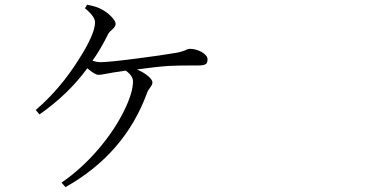

<svg xmlns="http://www.w3.org/2000/svg" viewBox="-20 -762 1540 800"><path d="M252.9 17.6 236.3 -1Q320.3 -58.6 392.6 -143.6Q457 -219.7 496.1 -298.8Q534.2 -375 534.2 -422.9Q534.2 -446.3 503.9 -467.8Q492.2 -465.8 472.7 -462.9Q458 -460.9 452.1 -460Q443.4 -459 424.8 -455.1Q400.4 -450.2 390.6 -450.2Q375 -450.2 343.8 -477.5Q264.6 -369.1 144.5 -285.2L128.9 -303.7Q229.5 -389.6 306.6 -511.7Q376 -620.1 376 -668.9Q376 -693.4 334 -727.5L342.8 -742.2Q381.8 -735.4 404.3 -722.7Q424.8 -711.9 442.4 -694.3Q461.9 -674.8 461.9 -662.1Q461.9 -652.3 448.2 -639.6Q436.5 -629.9 431.6 -622.1Q399.4 -556.6 365.2 -508.8Q384.8 -502.9 398.4 -502.9Q432.6 -502.9 553.7 -518.6Q658.2 -532.2 708 -541Q730.5 -543.9 752 -552.7Q763.7 -558.6 770.5 -558.6Q794.9 -558.6 819.3 -545.9Q844.7 -531.2 844.7 -514.6Q844.7 -501 838.9 -496.1Q831.1 -489.3 808.6 -489.3Q803.7 -489.3 792 -489.3Q717.8 -489.3 683.6 -487.3Q635.7 -484.4 550.8 -472.7Q578.1 -460.9 596.7 -445.3Q615.2 -429.7 615.2 -418Q615.2 -409.2 605.5 -397Q595.7 -384.8 592.8 -375Q500 -121.1 252.9 17.6Z"/></svg>

Font: Bpmf GenRyu Min R
Style: R
Weight: 400
Foundry: But Ko
Version: Version 1.320